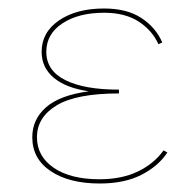

<svg xmlns="http://www.w3.org/2000/svg" viewBox="-20 -429 449 452"><path d="M374 -70Q353 -38 313 -17.5Q273 3 215 3Q143 3 99.5 -26Q56 -55 56 -106Q56 -148 88.5 -176.5Q121 -205 189 -214Q135 -222 106.5 -246Q78 -270 78 -307Q78 -353 119 -381Q160 -409 225 -409Q279 -409 313 -386.5Q347 -364 362 -329L353 -325Q338 -358 306 -378.5Q274 -399 225 -399Q165 -399 127 -374Q89 -349 89 -307Q89 -263 133.5 -240.5Q178 -218 260 -218V-209Q160 -209 113.5 -181Q67 -153 67 -106Q67 -61 106.5 -34Q146 -7 214 -7Q267 -7 305 -25.5Q343 -44 365 -75Z"/></svg>

Font: Ysabeau Hairline
Style: Regular
Weight: 100
Designer: Christian Thalmann (Catharsis Fonts)
Version: Version 0.003